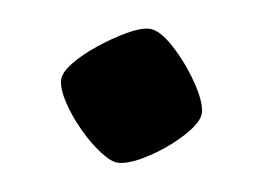

<svg xmlns="http://www.w3.org/2000/svg" viewBox="-28 -381 307 224"><g transform="rotate(5 125.5 -269.5)"><path d="M117 -190Q109 -190 96 -200Q83 -210 70.5 -225Q58 -240 50 -255Q42 -270 42 -280Q42 -289 53 -300.5Q64 -312 80.5 -323Q97 -334 113 -341.5Q129 -349 139 -349Q151 -349 167.5 -331.5Q184 -314 196.5 -292Q209 -270 209 -257Q209 -246 192 -230Q175 -214 153 -202Q131 -190 117 -190Z"/></g></svg>

Font: Texturina
Style: Bold
Weight: 700
Designer: Guillermo Torres Carreño
Foundry: Omnibus-Type
Version: Version 1.002; ttfautohint (v1.8.3)